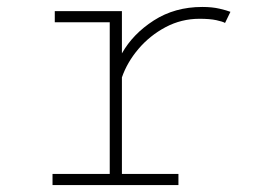

<svg xmlns="http://www.w3.org/2000/svg" viewBox="-20 -532 750 552"><path d="M330.5 -32H493V0H131V-32H295.5V-468H137.5V-500H330.5V-378.5Q362 -434.5 422.2 -473.2Q482.5 -512 561.5 -512Q590 -512 611.2 -507Q632.5 -502 642.5 -498L627 -466Q620.5 -470 602 -474Q583.5 -478 553.5 -478Q501.5 -478 456.2 -454Q411 -430 378.2 -391.5Q345.5 -353 330.5 -309.5Z"/></svg>

Font: League Mono Thin
Style: Regular
Weight: 100
Width: 6
Designer: Tyler Finck
Foundry: The League of Moveable Type / Tyler Finck
Version: Version 2.300;RELEASE